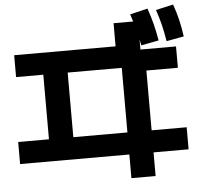

<svg xmlns="http://www.w3.org/2000/svg" viewBox="-61 -918 1122 1075"><g transform="rotate(-5 500.0 -381.0)"><path d="M634 93V-40H20V-164H193V-527H40V-650H610V-780H747V-620H947V-500H770V-164H967V-40H770V93ZM330 -164H634V-527H330ZM754 -643Q745 -691 733.5 -734Q722 -777 707 -821L806 -845Q822 -801 833 -757Q844 -713 853 -662ZM897 -654Q889 -704 878.5 -747Q868 -790 853 -833L951 -855Q967 -811 977.5 -767Q988 -723 995 -672Z"/></g></svg>

Font: M PLUS 1 Thin
Style: Bold
Weight: 700
Version: Version 1.001